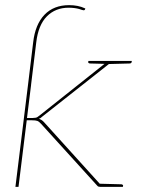

<svg xmlns="http://www.w3.org/2000/svg" viewBox="-20 -727 566 747"><path d="M40 0 89 -397H101L85 -268H108Q113 -268 119 -269Q125 -270 133 -277L391 -482Q396 -486 400 -488Q404 -490 410 -490H419L144 -273Q141 -270 138 -268Q135 -266 131 -265Q143 -261 151 -252L379 0H370Q366 0 363 -1Q360 -2 357 -6L140 -245Q132 -254 125.5 -256.5Q119 -259 104 -259H84L52 0ZM385 -477 395 -482 408 -490H432L408 -478ZM373 0 352 -13 375 -12ZM493 -490 492 -485Q492 -483 489.5 -481.5Q487 -480 485 -480L408 -478V-490ZM409 -490 407 -478 330 -480Q328 -480 325.5 -481.5Q323 -483 323 -485L324 -490ZM373 0 375 -12 452 -10Q454 -10 456.5 -8.5Q459 -7 459 -5L458 0ZM100 -390 89 -397 109 -562Q117 -632 153 -669.5Q189 -707 249 -707Q266 -707 281.5 -704Q297 -701 312 -694L311 -691Q310 -688 308 -687.5Q306 -687 305 -687Q303 -687 298.5 -688.5Q294 -690 288 -692Q281 -694 270.5 -695.5Q260 -697 247 -697Q196 -697 162.5 -663.5Q129 -630 121 -562Z"/></svg>

Font: Aleo Thin
Style: Italic
Weight: 250
Italic angle: -7°
Designer: Alessio Laiso
Foundry: Alessio Laiso
Version: Version 2.001;gftools[0.9.29]